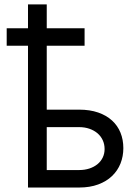

<svg xmlns="http://www.w3.org/2000/svg" viewBox="-20 -838 622 858"><path d="M358 -633.5H188.9V-348H333.8Q381.7 -348 418.7 -335.2Q455.6 -322.4 480.6 -299.5Q505.7 -276.6 518.5 -245Q531.2 -213.4 531.2 -176.1Q531.2 -139.6 518.5 -107.4Q505.7 -75.3 480.6 -51.3Q455.6 -27.3 418.7 -13.7Q381.7 0 333.8 0H105.1V-633.5H9.9V-711.6H105.1V-818.2H188.9V-711.6H358ZM188.9 -78.1H333.8Q358.7 -78.1 379.6 -85Q400.6 -92 415.7 -104.4Q430.8 -116.8 439.1 -134.1Q447.4 -151.3 447.4 -171.9Q447.4 -193.5 439.1 -211.5Q430.8 -229.4 415.7 -242.4Q400.6 -255.3 379.6 -262.6Q358.7 -269.9 333.8 -269.9H188.9Z"/></svg>

Font: Fast_Sans
Style: Regular
Weight: 400
Designer: Rasmus Andersson
Foundry: rsms
Version: Version 3.018;git-588b23468